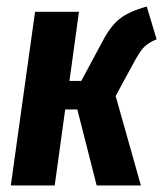

<svg xmlns="http://www.w3.org/2000/svg" viewBox="-20 -566 508 586"><path d="M458 -446Q431 -435 417.5 -420Q404 -405 384 -367L333 -273L410 0H275L216 -232H179L147 0H13L87 -530H221L192 -319H228L292 -438Q316 -485 344.5 -508Q373 -531 428 -546Z"/></svg>

Font: Fira Sans Extra Condensed SemiBold
Style: Italic
Weight: 600
Width: 3
Italic angle: -8°
Designer: Carrois Corporate & Edenspiekermann AG
Foundry: Carrois Corporate GbR & Edenspiekermann AG
Version: Version 4.203